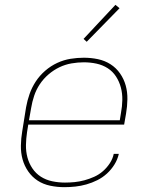

<svg xmlns="http://www.w3.org/2000/svg" viewBox="-20 -767 640 795"><path d="M246 8Q217 8 188 2Q159 -4 136 -19Q113 -34 97 -57Q81 -80 73.5 -107Q66 -134 66.5 -164Q67 -194 72 -223L88 -323Q93 -351 102.5 -378Q112 -405 128 -429.5Q144 -454 167 -474Q190 -494 217 -506.5Q244 -519 272 -523.5Q300 -528 327 -528Q357 -528 385.5 -522Q414 -516 437.5 -501Q461 -486 477 -463Q493 -440 500.5 -413Q508 -386 507.5 -356Q507 -326 502 -297L494 -251H97L92 -220Q88 -193 87.5 -166.5Q87 -140 93.5 -115.5Q100 -91 114 -70Q128 -49 149 -35.5Q170 -22 196 -16.5Q222 -11 249 -11Q269 -11 289 -13Q309 -15 329.5 -20.5Q350 -26 370 -35Q390 -44 406.5 -58.5Q423 -73 435 -91.5Q447 -110 451 -130H472Q467 -107 454 -86Q441 -65 423 -48.5Q405 -32 383 -21Q361 -10 338 -3.5Q315 3 292 5.5Q269 8 246 8ZM100 -269H476L481 -300Q486 -326 486.5 -353Q487 -380 480.5 -404.5Q474 -429 460.5 -450Q447 -471 426 -484.5Q405 -498 379.5 -503.5Q354 -509 327 -509Q302 -509 276 -504.5Q250 -500 226 -488.5Q202 -477 181 -459Q160 -441 145 -418.5Q130 -396 121.5 -370.5Q113 -345 109 -320ZM339 -594 326 -606 458 -747 475 -733Z"/></svg>

Font: Iosevka Thin Extended Oblique
Style: Regular
Weight: 100
Width: 7
Italic angle: -9°
Monospace: yes
Designer: Belleve Invis
Foundry: Belleve Invis
Version: Version 32.5.0; ttfautohint (v1.8.4)